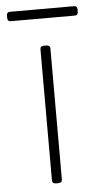

<svg xmlns="http://www.w3.org/2000/svg" viewBox="-50 -698 378 732"><g transform="rotate(-5 139.0 -331.5)"><path d="M136 2Q120 2 120 -10V-513Q120 -525 136 -525H142Q158 -525 158 -513V-10Q158 2 142 2ZM16 -629Q4 -629 4 -643V-651Q4 -665 16 -665H262Q274 -665 274 -651V-643Q274 -629 262 -629Z"/></g></svg>

Font: Asap Semi Expanded Thin
Style: Regular
Weight: 100
Width: 6
Designer: Pablo Cosgaya
Foundry: Omnibus-Type
Version: Version 3.001; ttfautohint (v1.8.4.7-5d5b)